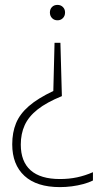

<svg xmlns="http://www.w3.org/2000/svg" viewBox="-20 -565 420 785"><path d="M227 -390 233 -172Q170.5 -146.5 133.8 -117.5Q97 -88.5 81 -53.2Q65 -18 65 26Q65 95.5 105.2 131.2Q145.5 167 225 167Q262.5 167 295.2 160Q328 153 360 139V173Q343 181.5 320.8 187.5Q298.5 193.5 273.8 196.8Q249 200 225 200Q130 200 80 154Q30 108 30 25Q30 -23 45.5 -61Q61 -99 97.8 -131Q134.5 -163 198 -193L203 -390ZM215 -545Q228.5 -545 237.2 -536.2Q246 -527.5 246 -514Q246 -500 237.2 -491Q228.5 -482 215 -482Q201.5 -482 192.8 -491Q184 -500 184 -514Q184 -527.5 192.5 -536.2Q201 -545 215 -545Z"/></svg>

Font: Encode Sans Condensed Thin
Style: Regular
Weight: 100
Width: 3
Designer: Multiple Designers
Foundry: Impallari Type
Version: Version 3.002